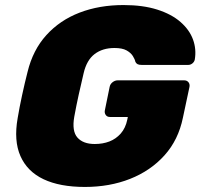

<svg xmlns="http://www.w3.org/2000/svg" viewBox="-20 -730 793 760"><path d="M316 10Q217 10 152.5 -20.5Q88 -51 61 -112Q34 -173 50 -263Q57 -305 67.5 -353.5Q78 -402 89 -445Q110 -532 163.5 -591Q217 -650 295 -680Q373 -710 469 -710Q546 -710 602.5 -692Q659 -674 694.5 -643Q730 -612 744 -573.5Q758 -535 751 -494Q749 -485 741.5 -479Q734 -473 725 -473H541Q530 -473 524.5 -476Q519 -479 516 -485Q514 -495 506 -508Q498 -521 481 -530.5Q464 -540 433 -540Q386 -540 354.5 -516Q323 -492 311 -440Q301 -398 291.5 -355Q282 -312 274 -268Q264 -211 286.5 -185.5Q309 -160 355 -160Q387 -160 413 -170Q439 -180 458 -201.5Q477 -223 484 -257L486 -267H415Q404 -267 398.5 -275Q393 -283 395 -293L414 -386Q416 -397 425.5 -404.5Q435 -412 446 -412H709Q720 -412 726 -404.5Q732 -397 730 -386L704 -264Q686 -176 631 -115Q576 -54 495 -22Q414 10 316 10Z"/></svg>

Font: Rubik ExtraBold
Style: Italic
Weight: 800
Italic angle: -12°
Designer: Hubert and Fischer
Foundry: Hubert and Fischer
Version: Version 2.300;gftools[0.9.30]